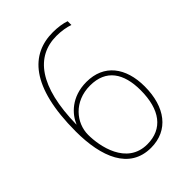

<svg xmlns="http://www.w3.org/2000/svg" viewBox="-214 -823 933 933"><g transform="rotate(-45 252.5 -356.5)"><path d="M61 -304C61 -128 116 11 264 11C384 11 453 -81 453 -222C453 -352 388 -438 268 -438C164 -438 108 -375 88 -326H87C91 -584 182 -699 323 -699C358 -699 390 -693 412 -685V-711C389 -719 358 -724 323 -724C174 -724 61 -615 61 -304ZM263 -14C121 -14 92 -173 92 -250C92 -332 158 -413 268 -413C378 -413 426 -339 426 -223C426 -90 369 -14 263 -14Z"/></g></svg>

Font: Noto Sans Lao SemiCondensed Thin
Style: Regular
Weight: 100
Width: 4
Designer: Monotype Design Team
Foundry: Monotype Imaging Inc.
Version: Version 2.003